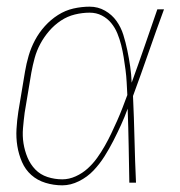

<svg xmlns="http://www.w3.org/2000/svg" viewBox="-20 -548 540 576"><path d="M167 8Q141 8 116.5 0.5Q92 -7 74 -23Q56 -39 46 -62Q36 -85 32 -110Q28 -135 29.5 -161Q31 -187 35 -213L55 -333Q59 -357 66 -381Q73 -405 85 -427.5Q97 -450 114.5 -469.5Q132 -489 154 -503Q176 -517 200.5 -522.5Q225 -528 249 -528Q274 -528 295 -516Q316 -504 329.5 -485Q343 -466 350 -443.5Q357 -421 362 -397Q367 -373 370.5 -349Q374 -325 375 -300Q395 -355 414 -410Q433 -465 452 -520H472Q448 -455 425.5 -390Q403 -325 379 -260Q382 -195 383.5 -130Q385 -65 388 0H368Q367 -55 366 -110.5Q365 -166 363 -222Q354 -197 343 -173Q332 -149 320 -125.5Q308 -102 293.5 -79Q279 -56 260.5 -36.5Q242 -17 217 -4.5Q192 8 167 8ZM167 -10Q187 -10 207 -19Q227 -28 243 -42.5Q259 -57 271.5 -74.5Q284 -92 294.5 -110.5Q305 -129 314 -148Q323 -167 331.5 -186Q340 -205 347.5 -224.5Q355 -244 362 -263Q361 -282 360 -301Q359 -320 356.5 -339Q354 -358 351 -376.5Q348 -395 343.5 -413Q339 -431 332 -448Q325 -465 313.5 -479Q302 -493 285.5 -501.5Q269 -510 249 -510Q227 -510 204.5 -504.5Q182 -499 162.5 -486Q143 -473 127.5 -455Q112 -437 101 -416.5Q90 -396 84 -374Q78 -352 74 -330L54 -210Q51 -187 49 -163.5Q47 -140 50.5 -118Q54 -96 62.5 -75.5Q71 -55 86 -39.5Q101 -24 122.5 -17Q144 -10 167 -10Z"/></svg>

Font: Iosevka Thin Oblique
Style: Regular
Weight: 100
Italic angle: -9°
Monospace: yes
Designer: Belleve Invis
Foundry: Belleve Invis
Version: Version 32.5.0; ttfautohint (v1.8.4)